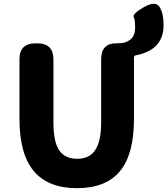

<svg xmlns="http://www.w3.org/2000/svg" viewBox="-20 -972 877 1006"><path d="M82 -350V-661Q82 -745 166 -745H176Q260 -745 260 -661V-331Q260 -228 290.5 -184Q321 -140 384 -140Q447 -140 477 -183Q510 -229 510 -331V-661Q510 -745 589 -745Q594 -745 615 -746Q636 -747 658 -761Q688 -780 688 -828Q688 -867 680.5 -883Q673 -899 733 -934Q793 -969 815 -937Q837 -905 837 -840Q837 -710 691 -682Q682 -680 682 -670V-350Q682 -163 608 -74.5Q534 14 383.5 14Q233 14 157.5 -75Q82 -164 82 -350Z"/></svg>

Font: Resource Han Rounded JP Heavy
Style: Regular
Weight: 900
Designer: Cyano Hao (round all glyphs); Ryoko NISHIZUKA 西塚涼子 (kana, bopomofo & ideographs); Paul D. Hunt (Latin, Greek & Cyrillic)
Foundry: Cyano Hao
Version: 0.990